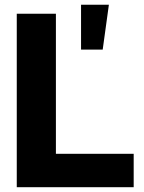

<svg xmlns="http://www.w3.org/2000/svg" viewBox="-20 -785 602 805"><path d="M50.3 0H540.5V-140.1H214.4V-727.5H50.3ZM319.8 -577.1H410.6L436.5 -765.1H319.8Z"/></svg>

Font: Raveo Display
Style: Bold
Weight: 700
Designer: Jakub Foglar, Rasmus Andersson (Inter)
Foundry: Jakubfoglar.com
Version: Version 1.100;Glyphs 3.2.3 (3260)